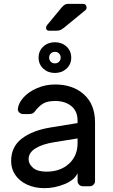

<svg xmlns="http://www.w3.org/2000/svg" viewBox="-20 -970 586 1000"><path d="M338 -950H412Q421 -950 426 -944.5Q431 -939 431 -930Q431 -923 426 -918L315 -827Q304 -818 295.5 -814Q287 -810 273 -810H236Q220 -810 220 -826Q220 -834 225 -839L301 -931Q312 -943 319 -946.5Q326 -950 338 -950ZM384 -329V-342Q384 -391 351.5 -417.5Q319 -444 267 -444Q227 -444 204.5 -430.5Q182 -417 162 -390Q156 -382 149 -379Q142 -376 130 -376H100Q89 -376 80.5 -384Q72 -392 73 -403Q76 -433 102.5 -462.5Q129 -492 173 -511Q217 -530 267 -530Q360 -530 417.5 -478Q475 -426 475 -332V-27Q475 -16 467 -8Q459 0 448 0H411Q400 0 392 -8Q384 -16 384 -27V-68Q368 -32 316 -11Q264 10 212 10Q161 10 121 -8.5Q81 -27 59.5 -59Q38 -91 38 -131Q38 -206 94 -248.5Q150 -291 243 -306ZM384 -249 266 -230Q201 -220 165 -197.5Q129 -175 129 -141Q129 -116 152 -96Q175 -76 222 -76Q294 -76 339 -117Q384 -158 384 -224ZM351 -670Q351 -635 326.5 -612.5Q302 -590 266 -590Q230 -590 205.5 -612.5Q181 -635 181 -670Q181 -705 205.5 -727.5Q230 -750 266 -750Q302 -750 326.5 -727.5Q351 -705 351 -670ZM296 -670Q296 -683 287.5 -691.5Q279 -700 266 -700Q253 -700 244.5 -691.5Q236 -683 236 -670Q236 -657 244.5 -648.5Q253 -640 266 -640Q279 -640 287.5 -648.5Q296 -657 296 -670Z"/></svg>

Font: Contemporary
Style: Regular
Weight: 400
Designer: Victor Tran
Foundry: Victor Tran
Version: Version 1.100